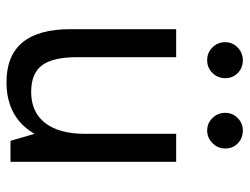

<svg xmlns="http://www.w3.org/2000/svg" viewBox="-106 -630 749 576"><g transform="rotate(90 268.0 -342.5)"><path d="M426 -644Q426 -622 410 -606Q394 -590 372 -590Q350 -590 334.5 -606Q319 -622 319 -644Q319 -666 334.5 -681.5Q350 -697 372 -697Q395 -697 410.5 -682Q426 -667 426 -644ZM215 -644Q215 -622 199.5 -606Q184 -590 161 -590Q138 -590 122.5 -606Q107 -622 107 -644Q107 -666 123 -681.5Q139 -697 161 -697Q184 -697 199.5 -682Q215 -667 215 -644ZM256 -62Q317 -62 349.5 -104Q382 -146 382 -224V-497H466V0H403L382 -72Q333 12 227 12Q68 12 68 -180V-497H152V-200Q152 -127 176.5 -94.5Q201 -62 256 -62Z"/></g></svg>

Font: Atkinson Hyperlegible Pro
Style: Regular
Weight: 400
Designer: Elliott Scott, Megan Eiswerth, Linus Boman, Theodore Petrosky, Jacob Perez
Foundry: Braille Institute
Version: Version 1.5.1